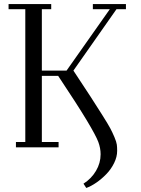

<svg xmlns="http://www.w3.org/2000/svg" viewBox="-20 -722 692 941"><path d="M22 -676.8V-702.1H231V-676.8H185.1V-376H306.2L518.1 -676.8H435.1V-702.1H597.2V-676.8H550.8L339.8 -376Q396.5 -290.5 423.8 -248.3Q451.2 -206.1 480.7 -159.2Q510.3 -112.3 520.5 -93Q530.8 -73.7 540.8 -50Q550.8 -26.4 552.5 -13.4Q554.2 -0.5 554.2 17.1Q554.2 46.9 539.3 77.1Q524.4 107.4 501.2 131.3Q478 155.3 452.1 173.1Q426.3 190.9 402.8 199.2L389.2 178.2Q427.7 153.8 450.4 115.5Q473.1 77.1 473.1 34.2Q473.1 3.9 461.7 -26.6Q450.2 -57.1 405.8 -131.3Q361.3 -205.6 265.1 -350.1H185.1V-25.9H267.1V0H58.1V-25.9H104V-676.8Z"/></svg>

Font: Dehuti
Style: Book
Weight: 400
Version: Version 1.2